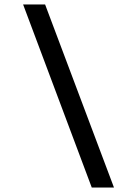

<svg xmlns="http://www.w3.org/2000/svg" viewBox="-20 -762 530 860"><path d="M391 78 83.5 -742H182L490.5 78Z"/></svg>

Font: Karla SemiBold
Style: Italic
Weight: 600
Italic angle: -8°
Designer: Jonathan Pinhorn
Version: Version 2.004;gftools[0.9.33]